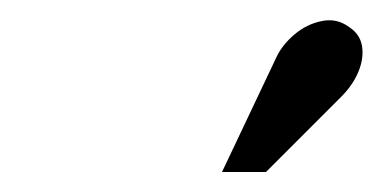

<svg xmlns="http://www.w3.org/2000/svg" viewBox="-20 -770 383 192"><path d="M321 -673Q333 -685 338.5 -698.5Q344 -712 342 -724Q340 -736 329 -743Q317 -752 302 -749Q287 -746 275 -736Q263 -726 257 -714L202 -598H246Z"/></svg>

Font: Advent Pro
Style: Italic
Weight: 400
Italic angle: -12°
Designer: VivaRado, Andreas Kalpakidis
Foundry: VivaRado, Andreas Kalpakidis
Version: Version 3.000